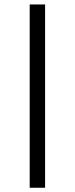

<svg xmlns="http://www.w3.org/2000/svg" viewBox="-20 -687 340 873"><path d="M115 166.7V-666.7H185V166.7Z"/></svg>

Font: Familjen Grotesk GF
Style: Italic
Weight: 400
Designer: Anders Wikstroem, Jonas Baeckman, Matilda Gysing, Kristian Moeller
Foundry: Familjen STHML AB
Version: Version 2.000; Beta; Release 4; Build 6